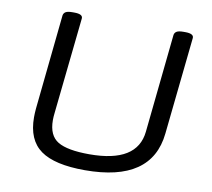

<svg xmlns="http://www.w3.org/2000/svg" viewBox="-78 -791 977 886"><g transform="rotate(10 410.0 -348.0)"><path d="M374 6Q232 6 166.5 -41Q101 -88 101 -194Q101 -204 101.5 -214Q102 -224 103 -235L149 -680Q151 -691 160.5 -696.5Q170 -702 192 -702H200Q242 -702 239 -680L191 -228Q190 -220 189.5 -212Q189 -204 189 -196Q189 -124 234 -97Q279 -70 382 -70Q606 -70 621 -218L669 -680Q671 -691 680.5 -696.5Q690 -702 712 -702H720Q762 -702 759 -680L711 -225Q687 6 374 6Z"/></g></svg>

Font: Asap Expanded Expanded Regular
Style: Italic
Weight: 400
Width: 7
Italic angle: -6°
Designer: Pablo Cosgaya
Foundry: Omnibus-Type
Version: Version 3.001; ttfautohint (v1.8.4.7-5d5b)